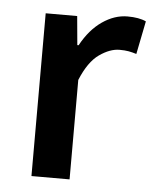

<svg xmlns="http://www.w3.org/2000/svg" viewBox="-43 -540 461 577"><g transform="rotate(5 187.5 -251.5)"><path d="M73 0V-491H168L176 -404H180Q206 -452 243 -477.5Q280 -503 319 -503Q354 -503 375 -493L355 -393Q342 -397 331 -399Q320 -401 304 -401Q275 -401 243 -378.5Q211 -356 188 -300V0Z"/></g></svg>

Font: TypoPRO Source Sans Pro
Style: Regular
Weight: 600
Designer: Paul D. Hunt
Foundry: Adobe Systems Incorporated
Version: Version 2.020;PS 2.000;hotconv 1.0.86;makeotf.lib2.5.63406